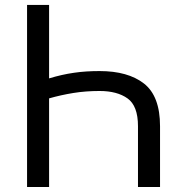

<svg xmlns="http://www.w3.org/2000/svg" viewBox="-20 -747 754 767"><path d="M88.1 0V-727.3H176.1V-433.9Q202.4 -441.8 226.7 -447.3Q251.1 -452.8 275.6 -456.3Q300.1 -459.9 325.3 -461.5Q350.5 -463.1 377.8 -463.1Q491.1 -463.1 555 -413.4Q619.3 -363.3 619.3 -242.9V0H531.2V-242.9Q531.2 -323.9 489.7 -353.7Q448.2 -383.5 377.8 -383.5Q322.1 -383.5 272.7 -375.5Q223.4 -367.5 176.1 -354V0Z"/></svg>

Font: Inter P
Style: Regular
Weight: 400
Designer: Rasmus Andersson
Foundry: rsms
Version: Version 3.018;git-588b23468